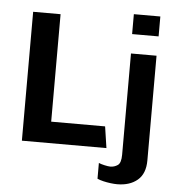

<svg xmlns="http://www.w3.org/2000/svg" viewBox="-60 -776 942 1018"><g transform="rotate(5 411.5 -267.0)"><path d="M78 0V-686H224V-114H511L528 0ZM601 186Q586 186 566 183.5Q546 181 527 176.5Q508 172 495 166V82Q506 87 526 91.5Q546 96 557 96Q578 96 596 84Q614 72 614 28V-511H750V46Q750 117 709 151.5Q668 186 601 186ZM611 -614V-720H752V-614Z"/></g></svg>

Font: Chivo SemiBold
Style: Regular
Weight: 600
Designer: Hector Gatti
Foundry: Omnibus-Type
Version: Version 2.002